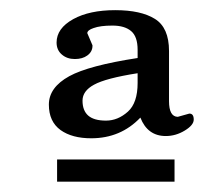

<svg xmlns="http://www.w3.org/2000/svg" viewBox="-20 -618 399 376"><path d="M328.1 -389.2 350.6 -395.5H351.1Q359.4 -395.5 359.4 -383.8Q359.4 -373 341.8 -362.3Q324.2 -351.6 304.7 -351.6Q269 -351.6 254.9 -387.7Q216.3 -347.2 158.7 -347.2Q121.1 -347.2 98.6 -363.3Q75.7 -379.9 75.7 -413.1Q75.7 -446.8 115.7 -468.8Q153.8 -489.7 249.5 -504.4V-520.5Q249.5 -546.4 236.8 -557.1Q224.1 -567.9 200.2 -567.9Q176.3 -567.9 163.1 -563Q151.4 -559.1 150.9 -553.2L161.1 -529.3V-528.8V-528.3Q161.1 -516.6 150.9 -509.3Q141.6 -502.4 126.5 -502.4Q111.3 -502.4 101.1 -511.2Q90.8 -520 90.8 -534.7Q90.8 -562.5 123.5 -580.6Q155.3 -598.1 205.6 -598.1Q255.9 -598.1 283.2 -581.1Q311 -564 311 -518.1V-419.9Q311 -389.6 328.1 -389.2ZM249.5 -455.6V-474.6Q187 -464.8 164.1 -452.1Q141.6 -439.9 141.6 -420.9Q141.6 -401.4 152.8 -391.6Q164.1 -381.8 187.5 -381.8Q210.9 -381.8 230.5 -399.4Q249.5 -416.5 249.5 -455.6ZM319.3 -262.2H94.2H92.8H91.8V-263.7V-264.6V-303.2V-304.7V-305.7H92.8H94.2H319.3H320.3H321.8V-304.7V-303.2V-264.6V-263.7V-262.2H320.3Z"/></svg>

Font: RIT Rachana
Style: Bold
Weight: 700
Designer: Hussain KH
Version: 1.5.2